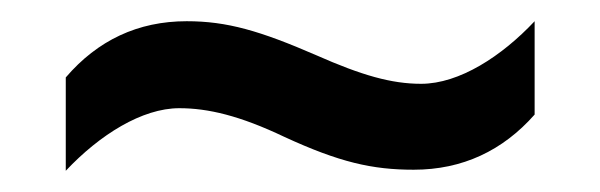

<svg xmlns="http://www.w3.org/2000/svg" viewBox="-20 -443 566 181"><path d="M248 -314C300 -290 331 -283 370 -283C416 -283 454 -301 484 -335V-423C453 -390 413 -364 377 -364C349 -364 321 -372 278 -391C225 -414 194 -423 156 -423C110 -423 72 -405 42 -370V-282C74 -316 114 -341 149 -341C176 -341 206 -334 248 -314Z"/></svg>

Font: Noto Sans Lao Looped SemiCondensed Medium
Style: Regular
Weight: 500
Width: 4
Designer: Mark Frömberg, Ben Mitchell
Foundry: The Fontpad Ltd
Version: Version 1.002